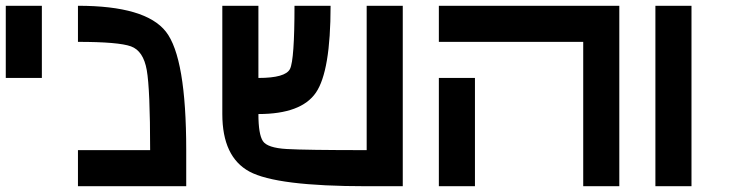

<svg xmlns="http://www.w3.org/2000/svg" viewBox="-20 -645 2540 665"><path d="M125 -625V-375H0V-625Z M250 -500V-625Q484.4 -625 554.7 -535.2Q625 -445.3 625 -125V0H250V-125H500Q500 -335.9 488.3 -402.3Q476.6 -468.8 433.6 -484.4Q390.6 -500 250 -500Z M1250 -625H1375V0H1250Q937.5 0 843.8 -50.8Q750 -101.6 750 -250V-625H875V-375Q968.8 -375 984.4 -406.2Q1000 -437.5 1000 -625H1125Q1125 -398.4 1074.2 -324.2Q1023.4 -250 875 -250Q875 -179.7 890.6 -156.2Q906.2 -132.8 972.7 -128.9Q1039.1 -125 1250 -125Z M2125 -625V0H2000V-500H1500V-625ZM1625 -375V0H1500V-375Z M2375 -625V0H2250V-625Z"/></svg>

Font: CraftyPE
Style: Regular
Weight: 400
Designer: Erek Butcher
Foundry: Haunted Coop
Version: Version 0.018;April 4, 2024;FontCreator 15.0.0.2962 64-bit